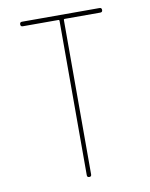

<svg xmlns="http://www.w3.org/2000/svg" viewBox="-83 -791 666 852"><g transform="rotate(-10 250.0 -365.0)"><path d="M75.2 -710Q65.4 -710 65.4 -720.2Q65.4 -730.5 75.2 -730.5H424.8Q434.6 -730.5 434.6 -720.2Q434.6 -710 424.8 -710H264.6Q259.8 -710 259.8 -705.1V-9.8Q259.8 0 250 0Q240.2 0 240.2 -9.8V-705.1Q240.2 -710 235.4 -710Z"/></g></svg>

Font: Rounded Mgen+ 1m thin
Style: Regular
Weight: 100
Designer: [Source Han Sans]
Ryoko NISHIZUKA  (kana & ideographs); Paul D. Hunt (Latin, Greek & Cyrillic); Wenlong ZHANG  (bopomofo
Version: Version 1.059.20150602